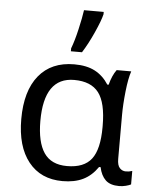

<svg xmlns="http://www.w3.org/2000/svg" viewBox="-56 -852 727 909"><g transform="rotate(5 307.5 -397.5)"><path d="M290 -63Q370.6 -63 406.2 -109.4Q441.9 -155.8 441.9 -261.2V-267.1Q441.9 -377 405.5 -424.6Q369.1 -472.2 289.1 -472.2Q146 -472.2 146 -265.1Q146 -164.6 180.4 -113.8Q214.8 -63 290 -63ZM274.9 9.8Q171.4 9.8 113.3 -63Q55.2 -135.7 55.2 -266.1Q55.2 -399.9 114.7 -472.9Q174.3 -545.9 283.2 -545.9Q342.3 -545.9 381.3 -525.4Q420.4 -504.9 446.8 -463.9H453.1Q464.8 -508.8 484.9 -536.1H554.2Q542.5 -502.4 535.6 -439.2Q528.8 -376 528.8 -326.2V-118.2Q528.8 -87.4 540.8 -74.7Q552.7 -62 569.8 -62Q585.4 -62 600.1 -66.9V-2.9Q592.3 1.5 576.4 5.6Q560.5 9.8 543.9 9.8Q501.5 9.8 479.5 -11.2Q457.5 -32.2 449.2 -71.8H441.9Q412.6 -29.3 372.3 -9.8Q332 9.8 274.9 9.8ZM261.2 -620.1Q275.4 -656.7 288.3 -713.1Q301.3 -769.5 306.2 -805.2H399.9V-793.9Q392.6 -763.2 366.9 -706.1Q341.3 -648.9 314 -606H261.2Z"/></g></svg>

Font: NotoPenekeko
Style: Regular
Weight: 400
Designer: Monotype Design team
Foundry: Monotype Imaging Inc.
Version: Version 1.04